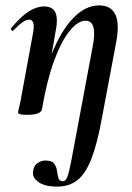

<svg xmlns="http://www.w3.org/2000/svg" viewBox="-20 -419 490 714"><path d="M192 275Q147 275 123 258Q99 241 103 218Q105 198 119 188Q133 178 149 178Q173 178 181.5 189.5Q190 201 192 216.5Q194 232 197.5 243.5Q201 255 214 255Q224 255 230.5 238.5Q237 222 245.5 177Q254 132 270 46L325 -248Q343 -342 298 -342Q270 -342 239 -304Q208 -266 181 -192.5Q154 -119 136 -12L118 -13Q138 -132 172.5 -218.5Q207 -305 252.5 -352Q298 -399 349 -399Q391 -399 408 -367Q425 -335 413 -267L359 20Q342 114 320.5 170Q299 226 268.5 250.5Q238 275 192 275ZM80 8Q61 8 54 5.5Q47 3 47 0Q47 -4 52.5 -26Q58 -48 62 -74L103 -297Q112 -346 88 -346Q78 -346 63.5 -336Q49 -326 30 -306Q27 -302 23 -306.5Q19 -311 22 -315Q58 -358 87 -376.5Q116 -395 144 -395Q176 -395 186 -372.5Q196 -350 188 -309L136 -12Q131 8 80 8Z"/></svg>

Font: Cormorant Light
Style: Bold Italic
Weight: 700
Italic angle: -10°
Version: Version 4.000